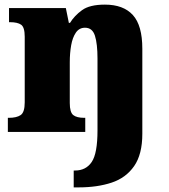

<svg xmlns="http://www.w3.org/2000/svg" viewBox="-20 -571 731 831"><path d="M299 240V167H305Q352 167 377 130Q402 93 402 -7V-317Q402 -381 391 -416Q380 -451 348 -451Q323 -451 308.5 -430Q294 -409 288 -375Q282 -341 282 -301V-125Q282 -85 297 -73Q312 -61 345 -61H349V0H14V-61H18Q52 -61 69.5 -73Q87 -85 87 -128V-412Q87 -453 71.5 -464Q56 -475 23 -475H19V-536H265L278 -472H283Q302 -503 335 -527Q368 -551 434 -551Q514 -551 555 -506Q596 -461 596 -360V8Q596 97 560.5 148Q525 199 463 219.5Q401 240 321 240Z"/></svg>

Font: Noto Serif Telugu Black
Style: Regular
Weight: 900
Designer: Jelle Bosma - Monotype Design Team
Foundry: Monotype Imaging Inc.
Version: Version 2.005; ttfautohint (v1.8.4.7-5d5b)